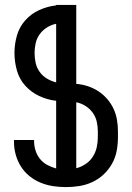

<svg xmlns="http://www.w3.org/2000/svg" viewBox="-20 -755 540 783"><path d="M249 8Q222 8 196 4Q170 0 145.5 -10Q121 -20 100 -37Q79 -54 65 -76.5Q51 -99 44 -124.5Q37 -150 37 -177V-184H119V-179Q119 -160 125 -141Q131 -122 143 -107Q155 -92 172.5 -82.5Q190 -73 209 -68V-344Q173 -348 140 -363.5Q107 -379 83 -405.5Q59 -432 49 -467.5Q39 -503 39 -539Q39 -575 49 -610Q59 -645 83 -672Q107 -699 140 -714Q173 -729 209 -733V-735H291V-413Q315 -411 338 -403.5Q361 -396 381 -383Q401 -370 417 -351.5Q433 -333 443 -311.5Q453 -290 457 -266.5Q461 -243 461 -219V-196Q461 -168 456 -140.5Q451 -113 437.5 -88.5Q424 -64 403.5 -44.5Q383 -25 357.5 -13Q332 -1 304.5 3.5Q277 8 249 8ZM209 -419V-658Q189 -654 171.5 -643Q154 -632 142 -615.5Q130 -599 125.5 -579Q121 -559 121 -539Q121 -518 125.5 -498Q130 -478 142 -461.5Q154 -445 171.5 -434.5Q189 -424 209 -419ZM291 -69Q311 -74 329 -86Q347 -98 358.5 -116Q370 -134 374.5 -154.5Q379 -175 379 -196V-219Q379 -239 374.5 -259Q370 -279 358 -295.5Q346 -312 328.5 -323Q311 -334 291 -338Z"/></svg>

Font: Iosevka Term Curly Medium
Style: Regular
Weight: 500
Designer: Belleve Invis
Foundry: Belleve Invis
Version: Version 32.3.0